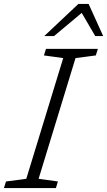

<svg xmlns="http://www.w3.org/2000/svg" viewBox="-45 -955 544 975"><path d="M276 -660 178 -673.5 188.5 -707H452L441.5 -673.5L338.5 -660L151 -47L249 -33.5L239 0H-25L-14.5 -33.5L88.5 -47ZM180 -772 353 -935H405L479 -772H438.5L370 -889.5L229.5 -772Z"/></svg>

Font: Newsreader Caption Light
Style: Italic
Weight: 300
Italic angle: -17°
Designer: Hugues Gentile
Foundry: Production Type
Version: Version 1.001